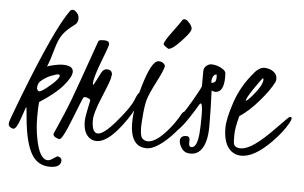

<svg xmlns="http://www.w3.org/2000/svg" viewBox="-52 -673 1423 899"><g transform="rotate(5 660.0 -223.5)"><path d="M264.2 -590.8C256 -594.7 249.2 -593.9 243.7 -588.4C199.7 -529.1 134.9 -388.8 49.3 -167.5C32.7 -124.8 23.3 -99.9 21 -92.8C18.7 -85.6 15.1 -75.9 10.3 -63.7C5.4 -51.5 2.9 -41.6 2.9 -33.9C2.9 -26.3 8.6 -20.2 20 -15.6C22.6 -14.6 24.6 -14.2 25.9 -14.2C35.6 -14.2 46.2 -31.1 57.6 -64.9C69 -98.8 75.5 -117.5 77.1 -121.1C78.8 -121.1 80.7 -106.4 83 -77.1C90.2 9.1 105.6 69.8 129.4 105C148.9 133.6 176 148 210.7 148.2C245.4 148.4 263 137.4 263.7 115.2C263.7 108.7 261.1 104 256.1 101.1C251.1 98.1 247.2 96.7 244.4 96.7C241.6 96.7 235.4 100.3 225.6 107.4C215.8 114.6 207.4 118.3 200.2 118.7C173.2 118.7 153.6 85.4 141.6 19C135.7 -11.9 132.8 -44.7 132.8 -79.3C132.8 -114 133.8 -137.4 135.7 -149.4C183.6 -179.7 219.6 -208.8 243.7 -236.8C267.7 -264.8 279.9 -286.9 280.3 -303.2C280.6 -323.1 264 -333 230.5 -333C219.4 -333 205.2 -331.1 188 -327.1C170.7 -323.2 160.6 -320 157.7 -317.4C166.5 -337.9 175.5 -365.2 184.8 -399.2C194.1 -433.2 204.9 -458.3 217.3 -474.6C229.7 -490.9 247.6 -507.5 271 -524.4C280.8 -531.9 285.6 -542.4 285.4 -555.9C285.2 -569.4 278.2 -581.1 264.2 -590.8ZM221.2 -280.3C221.5 -271.2 208.7 -255.5 182.9 -233.2C157 -210.9 140 -199.5 131.8 -199.2C125 -201.2 121.1 -205.9 120.1 -213.4C120.4 -227.7 124.2 -238.3 131.3 -245.1C146 -258.8 162.1 -269 179.7 -275.9C197.3 -282.7 208.6 -286.1 213.6 -285.9C218.7 -285.7 221.2 -283.9 221.2 -280.3Z M463.9 -307.1V-308.6C463.2 -322.3 454.4 -329.3 437.5 -329.6C427.7 -329.6 419.3 -322.9 412.1 -309.6C410.2 -304.7 408.2 -300.8 406.2 -297.9L393.6 -272.9C386.4 -259 382.3 -251.8 381.3 -251.5C379.7 -252.1 378.9 -254.6 378.9 -258.8L380.4 -273.4C385.3 -296.9 396.2 -330.2 413.1 -373.5C430 -416.8 438.5 -441.2 438.5 -446.8C438.5 -458.2 430.7 -463.9 415 -463.9L402.3 -463.4C393.6 -463.1 388.3 -460.6 386.7 -456.1L321.8 -272.5C296.4 -199.9 274.3 -141.8 255.4 -98.1L228.5 -36.1C220.1 -17.6 215.8 -7.6 215.8 -6.3C215.8 0.5 220 5.9 228.3 9.8C236.6 13.7 242.2 15.6 245.1 15.6C254.6 15.6 272.1 -17.3 297.6 -83C323.2 -148.8 337.6 -183.9 340.8 -188.5C344.7 -192.4 352.5 -191.7 364.3 -186.5C370.1 -183.9 373.1 -181.6 373.3 -179.4C373.5 -177.3 370.7 -163.1 365 -136.7C359.3 -110.4 356.4 -90.8 356.4 -78.1C356.4 -39.4 367.5 -13 389.6 1C398.4 6.5 408.2 9.3 418.9 9.3C452.8 9.3 491.4 -19.2 534.7 -76.2C564.6 -114.9 586.6 -152.2 600.6 -188L605.5 -201.2C607.4 -205.7 608.4 -212.2 608.4 -220.7C608.1 -229.5 605.8 -234 601.6 -234.4C596.4 -234.4 589 -222.2 579.6 -197.8C570.1 -173 544.3 -136.2 502 -87.4C466.8 -46.7 440.1 -26.4 421.9 -26.4C403.6 -26.7 394.2 -46.2 393.6 -85C393.2 -107.7 404.6 -146.5 427.7 -201.2C450.5 -255.9 461.9 -287.1 461.9 -294.9L462.9 -300.8Z M716.8 -450.2C729.5 -450.5 748.5 -464.4 773.9 -491.7C799.3 -519 813.2 -536.9 815.4 -545.4C819.7 -553.9 816.1 -564.9 804.7 -578.6C790.4 -594.9 779.1 -599 771 -590.8C767.7 -584.3 753.9 -564.8 729.5 -532.2C705.1 -499.7 692.9 -479 692.9 -470.2C692.9 -467.6 696.8 -463.5 704.6 -458C711.1 -453.5 715.2 -450.8 716.8 -450.2ZM833.5 -143.6C834.5 -147.5 835 -149.9 835 -150.9C834 -158.4 829.1 -162.8 820.3 -164.1C815.1 -164.1 810.1 -160.2 805.2 -152.3C794.4 -131.8 779.5 -109.4 760.3 -85C720.5 -35.2 686.4 -10.3 657.7 -10.3C647.6 -10.6 639.1 -14.3 632.1 -21.5C625.1 -28.6 621.6 -46.5 621.6 -75.2C621.6 -83.7 622.8 -102.6 625.2 -132.1C627.7 -161.5 631.4 -185.5 636.5 -203.9C641.5 -222.2 654.6 -251.9 675.8 -292.7C696.9 -333.6 707.5 -359.2 707.5 -369.6C707.5 -371.9 705 -375.6 700 -380.6C694.9 -385.7 687 -388.2 676.3 -388.2C654.5 -388.2 631.3 -346.2 606.9 -262.2C587.4 -195.8 577.8 -137.4 578.1 -86.9C578.1 -71.3 579.6 -56.8 582.5 -43.5C592.3 0.5 616.5 22.5 655.3 22.5C683.9 22.5 719.4 1.6 761.7 -40C797.5 -75.2 821.5 -109.7 833.5 -143.6Z M993.2 -341.3C993.2 -345.2 993 -350.7 992.7 -357.9C992.4 -365.1 988.1 -371.6 980 -377.4C962.7 -389.2 944 -395.2 923.8 -395.5C918.9 -395.5 913.7 -394 908.2 -391.1C895.2 -384 888.7 -373.7 888.7 -360.4V-290C888.7 -287.8 884.9 -279.6 877.4 -265.6C844.9 -204.8 811 -151 775.9 -104.5C766.1 -91.5 761.1 -80.1 760.7 -70.3C762 -61.2 767.3 -58.3 776.4 -61.5C780.3 -62.8 788.6 -70 801.3 -83C814 -96 829 -115.9 846.4 -142.6C863.9 -169.3 874.8 -186.9 879.4 -195.6C884 -204.2 887.5 -208.5 890.1 -208.5C896 -208.2 899 -189.8 899.2 -153.3C899.3 -116.9 898.4 -88.4 896.5 -67.9C892.6 -23.3 881.8 -1 864.3 -1C854.8 -1 850.9 -9.3 852.5 -25.9C854.2 -42.5 849 -50.8 836.9 -50.8C818 -50.5 808.3 -42.6 807.6 -27.3C807.6 -15 812.3 -2.4 821.8 10.5C831.2 23.4 845.1 29.7 863.5 29.5C881.9 29.4 897 22.8 908.7 9.8C929.2 -13 939.5 -51.6 939.5 -106C939.5 -160.3 938.2 -216.1 935.5 -273.4C941.4 -270.2 947.6 -268.6 954.1 -268.6C980.1 -269.9 993.2 -294.1 993.2 -341.3ZM931.6 -308.6C931 -310.2 930.7 -313 930.7 -316.9C930.7 -320.8 931.3 -325 932.6 -329.6C936.2 -343.3 942.9 -350.1 952.6 -350.1C953.3 -347.2 953.6 -342.9 953.6 -337.2C953.6 -331.5 952.7 -325.8 950.9 -320.1C949.1 -314.4 942.7 -310.5 931.6 -308.6Z M1098.6 -239.3C1098.6 -247.1 1109 -266.3 1129.6 -296.9C1150.3 -327.5 1163.9 -346 1170.4 -352.5C1172 -349.6 1172.9 -347 1172.9 -344.7C1172.9 -329.4 1162.1 -308.3 1140.6 -281.2C1119.1 -254.2 1105.1 -240.2 1098.6 -239.3ZM1293 -166.5C1292 -165.2 1289.6 -162.8 1285.9 -159.2C1282.1 -155.6 1266.3 -139.5 1238.3 -110.8C1210.3 -82.2 1183.9 -59.2 1159.2 -41.7C1134.4 -24.3 1112.6 -15.6 1093.8 -15.6C1074.9 -15.6 1064 -22.5 1061 -36.1C1060.1 -42 1059.6 -55.5 1059.6 -76.7C1059.6 -97.8 1064.8 -127.3 1075.2 -165C1105.8 -185.5 1135.9 -213.1 1165.5 -247.6C1195.1 -282.1 1216.6 -312.5 1230 -338.9C1231.9 -345.4 1232.9 -350.1 1232.9 -353C1232.9 -372.6 1222.2 -386.7 1200.7 -395.5C1191.6 -399.1 1182.8 -400.9 1174.3 -400.9C1156.7 -400.9 1139.8 -390.5 1123.5 -369.6C1086.8 -327 1059.5 -279.4 1041.7 -226.8C1024 -174.2 1015.1 -133.5 1015.1 -104.5C1015.1 -53.7 1027.7 -18.1 1052.7 2.4C1066.1 13.2 1082.2 18.6 1101.1 18.6C1141.1 18.6 1187.2 -7.8 1239.3 -60.5C1272.1 -93.7 1296.5 -125.2 1312.5 -154.8C1317.7 -164.6 1320.3 -171.5 1320.3 -175.8C1318.4 -187.2 1309.2 -184.1 1293 -166.5Z"/></g></svg>

Font: Kristi
Style: Medium
Weight: 400
Italic angle: -15°
Version: Version 1.003